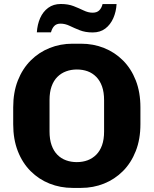

<svg xmlns="http://www.w3.org/2000/svg" viewBox="-20 -908 750 938"><path d="M335 10Q275 10 222.2 -11Q169.5 -32 129.5 -72Q89.5 -112 67 -169.8Q44.5 -227.5 44.5 -301V-383.5Q44.5 -457 67.2 -514.8Q90 -572.5 130 -612.5Q170 -652.5 222.5 -673.5Q275 -694.5 334.5 -694.5H375.5Q436 -694.5 488.5 -673.5Q541 -652.5 581 -612.5Q621 -572.5 643.5 -514.8Q666 -457 666 -383.5V-301Q666 -227.5 643.2 -169.8Q620.5 -112 580.5 -72Q540.5 -32 488 -11Q435.5 10 376 10ZM355 -116Q384 -116 408 -125Q432 -134 450.2 -152.2Q468.5 -170.5 478.5 -198.5Q488.5 -226.5 488.5 -265.5V-418.5Q488.5 -457.5 478.5 -485.8Q468.5 -514 450.2 -532.5Q432 -551 408 -559.8Q384 -568.5 355.5 -568.5Q327.5 -568.5 303 -559.5Q278.5 -550.5 260.2 -532.2Q242 -514 232 -486Q222 -458 222 -419V-266Q222 -227 232 -198.8Q242 -170.5 260.2 -152Q278.5 -133.5 302.8 -124.8Q327 -116 355 -116ZM160 -750Q162.5 -788.5 176.2 -819.8Q190 -851 215.5 -869.8Q241 -888.5 277 -888.5Q313 -888.5 339.8 -878Q366.5 -867.5 388.8 -856.8Q411 -846 432.5 -846Q453.5 -846 465 -857.5Q476.5 -869 481 -888H549.5Q547.5 -851 533.5 -819.2Q519.5 -787.5 494.5 -768.5Q469.5 -749.5 433 -749.5Q397 -749.5 369.8 -760.2Q342.5 -771 320.2 -781.8Q298 -792.5 275.5 -792.5Q256.5 -792.5 245.5 -781.5Q234.5 -770.5 229 -750Z"/></svg>

Font: Chivo Medium
Style: Regular
Weight: 500
Designer: Hector Gatti
Foundry: Omnibus-Type
Version: Version 2.002